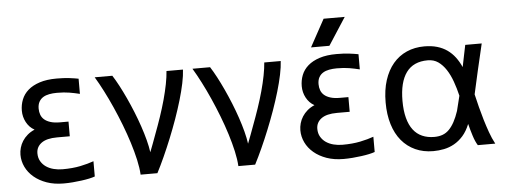

<svg xmlns="http://www.w3.org/2000/svg" viewBox="-49 -845 2599 986"><g transform="rotate(-5 1251.0 -352.5)"><path d="M253.4 -529.3Q291 -529.3 318.6 -525.9Q346.2 -522.5 365.7 -518.6V-440.4Q339.8 -446.8 312.7 -451.4Q285.6 -456.1 248.5 -456.1Q227.1 -456.1 208.7 -452.6Q190.4 -449.2 177 -440.9Q163.6 -432.6 155.8 -418.5Q147.9 -404.3 147.9 -383.3Q147.9 -366.2 153.3 -351.6Q158.7 -336.9 170.9 -326.4Q183.1 -315.9 202.9 -309.8Q222.7 -303.7 251 -303.7H294.9V-228H229.5Q175.3 -228 148.4 -208Q121.6 -188 121.6 -155.3Q121.6 -131.8 131.8 -114.3Q142.1 -96.7 158.9 -85.2Q175.8 -73.7 197.8 -68.1Q219.7 -62.5 243.2 -62.5Q295.4 -62.5 335.4 -70.8Q375.5 -79.1 404.8 -89.8V-11.2Q393.1 -6.8 374.8 -2.9Q356.4 1 334.7 3.9Q313 6.8 289.3 8.8Q265.6 10.7 243.2 10.7Q194.3 10.7 155.8 -2.9Q117.2 -16.6 90.1 -39.6Q63 -62.5 48.6 -92.5Q34.2 -122.6 34.2 -155.3Q34.2 -173.3 39.3 -191.4Q44.4 -209.5 54.7 -225.6Q64.9 -241.7 80.6 -255.1Q96.2 -268.6 117.7 -277.8Q104 -285.2 93.5 -296.1Q83 -307.1 75.7 -320.8Q68.4 -334.5 64.7 -349.4Q61 -364.3 61 -379.9Q61 -410.6 71.8 -437.7Q82.5 -464.8 105.7 -485.1Q128.9 -505.4 165.3 -517.3Q201.7 -529.3 253.4 -529.3Z M699.7 -110.4Q708.5 -131.8 716.1 -153.3Q723.6 -174.8 733.4 -200.2Q749.5 -242.7 764.4 -286.6Q779.3 -330.6 790.8 -372.3Q802.2 -414.1 809.6 -451.7Q816.9 -489.3 818.8 -518.6H903.8Q902.3 -488.3 894 -448.5Q885.7 -408.7 872.3 -363.3Q858.9 -317.9 841.6 -269Q824.2 -220.2 804.9 -172.6Q785.6 -125 765.6 -80.8Q745.6 -36.6 726.6 0H640.1Q638.2 -34.7 628.7 -77.4Q619.1 -120.1 604.5 -166.7Q589.8 -213.4 571.3 -261.5Q552.7 -309.6 532.2 -355.7Q511.7 -401.9 490.2 -443.6Q468.8 -485.4 448.7 -518.6H539.6Q554.7 -495.1 571.3 -463.9Q587.9 -432.6 604.5 -396.7Q621.1 -360.8 636.7 -322.3Q652.3 -283.7 665 -246.1Q677.7 -208.5 686.8 -173.8Q695.8 -139.2 699.7 -110.4Z M1203.6 -110.4Q1212.4 -131.8 1220 -153.3Q1227.5 -174.8 1237.3 -200.2Q1253.4 -242.7 1268.3 -286.6Q1283.2 -330.6 1294.7 -372.3Q1306.2 -414.1 1313.5 -451.7Q1320.8 -489.3 1322.8 -518.6H1407.7Q1406.2 -488.3 1397.9 -448.5Q1389.6 -408.7 1376.2 -363.3Q1362.8 -317.9 1345.5 -269Q1328.1 -220.2 1308.8 -172.6Q1289.6 -125 1269.5 -80.8Q1249.5 -36.6 1230.5 0H1144Q1142.1 -34.7 1132.6 -77.4Q1123 -120.1 1108.4 -166.7Q1093.8 -213.4 1075.2 -261.5Q1056.6 -309.6 1036.1 -355.7Q1015.6 -401.9 994.1 -443.6Q972.7 -485.4 952.6 -518.6H1043.5Q1058.6 -495.1 1075.2 -463.9Q1091.8 -432.6 1108.4 -396.7Q1125 -360.8 1140.6 -322.3Q1156.2 -283.7 1168.9 -246.1Q1181.6 -208.5 1190.7 -173.8Q1199.7 -139.2 1203.6 -110.4Z M1696.3 -529.3Q1733.9 -529.3 1761.5 -525.9Q1789.1 -522.5 1808.6 -518.6V-440.4Q1782.7 -446.8 1755.6 -451.4Q1728.5 -456.1 1691.4 -456.1Q1669.9 -456.1 1651.6 -452.6Q1633.3 -449.2 1619.9 -440.9Q1606.4 -432.6 1598.6 -418.5Q1590.8 -404.3 1590.8 -383.3Q1590.8 -366.2 1596.2 -351.6Q1601.6 -336.9 1613.8 -326.4Q1626 -315.9 1645.8 -309.8Q1665.5 -303.7 1693.8 -303.7H1737.8V-228H1672.4Q1618.2 -228 1591.3 -208Q1564.5 -188 1564.5 -155.3Q1564.5 -131.8 1574.7 -114.3Q1585 -96.7 1601.8 -85.2Q1618.7 -73.7 1640.6 -68.1Q1662.6 -62.5 1686 -62.5Q1738.3 -62.5 1778.3 -70.8Q1818.4 -79.1 1847.7 -89.8V-11.2Q1835.9 -6.8 1817.6 -2.9Q1799.3 1 1777.6 3.9Q1755.9 6.8 1732.2 8.8Q1708.5 10.7 1686 10.7Q1637.2 10.7 1598.6 -2.9Q1560.1 -16.6 1533 -39.6Q1505.9 -62.5 1491.5 -92.5Q1477.1 -122.6 1477.1 -155.3Q1477.1 -173.3 1482.2 -191.4Q1487.3 -209.5 1497.6 -225.6Q1507.8 -241.7 1523.4 -255.1Q1539.1 -268.6 1560.5 -277.8Q1546.9 -285.2 1536.4 -296.1Q1525.9 -307.1 1518.6 -320.8Q1511.2 -334.5 1507.6 -349.4Q1503.9 -364.3 1503.9 -379.9Q1503.9 -410.6 1514.6 -437.7Q1525.4 -464.8 1548.6 -485.1Q1571.8 -505.4 1608.2 -517.3Q1644.5 -529.3 1696.3 -529.3ZM1646 -715.8H1754.9L1663.6 -574.7H1568.8Z M2335.9 -406.2Q2341.8 -433.6 2347.7 -464.4Q2353.5 -495.1 2358.9 -518.6H2443.8Q2425.8 -444.3 2411.6 -380.9Q2397.5 -317.4 2384.8 -261.2Q2392.6 -228 2401.1 -194.1Q2409.7 -160.2 2419.7 -127Q2429.7 -93.8 2441.2 -61.5Q2452.6 -29.3 2468.3 0H2378.4Q2365.7 -20 2356 -51Q2346.2 -82 2338.4 -112.8Q2323.7 -76.2 2302.5 -52.2Q2281.2 -28.3 2256.3 -14.4Q2231.4 -0.5 2203.9 5.1Q2176.3 10.7 2148.4 10.7Q2097.2 10.7 2055.9 -8.1Q2014.6 -26.9 1985.6 -61.8Q1956.5 -96.7 1941.2 -146.7Q1925.8 -196.8 1925.8 -259.3Q1925.8 -323.7 1941.9 -373.8Q1958 -423.8 1987.3 -458.5Q2016.6 -493.2 2057.6 -511.2Q2098.6 -529.3 2148.4 -529.3Q2185.1 -529.3 2214.4 -520.8Q2243.7 -512.2 2266.4 -496.1Q2289.1 -480 2306.2 -457.3Q2323.2 -434.6 2335.9 -406.2ZM2159.7 -456.5Q2085.9 -456.5 2049.3 -406.5Q2012.7 -356.4 2012.7 -260.3Q2012.7 -209.5 2022.7 -171.9Q2032.7 -134.3 2051.5 -109.9Q2070.3 -85.4 2097.7 -73.5Q2125 -61.5 2159.7 -61.5Q2184.1 -61.5 2202.9 -68.6Q2221.7 -75.7 2236.3 -90.6Q2251 -105.5 2263.7 -128.7Q2276.4 -151.9 2287.1 -184.1L2306.2 -261.2Q2296.9 -300.3 2284.2 -335.7Q2271.5 -371.1 2253.9 -397.9Q2236.3 -424.8 2213.6 -440.7Q2190.9 -456.5 2159.7 -456.5Z"/></g></svg>

Font: Arian AMU
Style: Regular
Weight: 400
Designer: Ruben Hakobyan (Tarumian)
Foundry: Ruben Hakobyan (Tarumian)
Version: Version 4.003